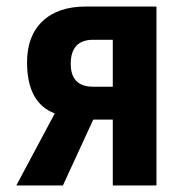

<svg xmlns="http://www.w3.org/2000/svg" viewBox="-20 -569 540 589"><path d="M197 -373Q197 -447 266 -447H326V-303H266Q197 -303 197 -373ZM173 0 266 -202H326V0H460V-549H244Q158 -549 110.5 -504Q63 -459 63 -378Q63 -253 148 -221L30 0Z"/></svg>

Font: Noto Sans Mono UI Condensed ExtraBold
Style: Regular
Weight: 800
Width: 3
Designer: Monotype Design team
Foundry: Monotype Imaging Inc.
Version: 1.000